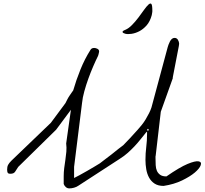

<svg xmlns="http://www.w3.org/2000/svg" viewBox="-20 -1043 1134 1064"><path d="M333 -66.4Q333 -88.9 335.9 -111.8Q338.9 -134.8 342.3 -157.2Q345.7 -179.7 347.7 -202.6Q349.6 -225.6 346.7 -248L373 -434.6L291 -324.2L81.1 -118.2Q71.3 -103.5 64 -91.8Q56.6 -80.1 38.1 -80.1Q25.4 -80.1 22.5 -85.9Q19.5 -91.8 19.5 -103.5Q19.5 -119.1 24.9 -129.4Q30.3 -139.6 43 -152.3L261.7 -362.3L342.8 -471.7Q346.7 -479.5 352.1 -490.2Q357.4 -501 364.3 -511.2Q371.1 -521.5 377 -529.8Q382.8 -538.1 385.7 -542Q402.3 -599.6 425.8 -657.7Q449.2 -715.8 481.4 -766.6Q487.3 -777.3 502 -777.3Q510.7 -777.3 520 -772.5Q529.3 -767.6 529.3 -757.8Q529.3 -756.8 528.8 -754.9Q528.3 -752.9 528.3 -752Q528.3 -751 526.4 -743.2Q524.4 -735.4 523.4 -733.4Q510.7 -708 496.6 -675.3Q482.4 -642.6 469.7 -607.4Q457 -572.3 447.3 -537.1Q437.5 -502 434.6 -471.7L390.6 -118.2V-56.6Q399.4 -60.5 419.9 -71.8Q440.4 -83 463.4 -96.2Q486.3 -109.4 505.9 -121.1Q525.4 -132.8 533.2 -137.7Q540 -143.6 558.6 -157.2Q577.1 -170.9 597.7 -187Q618.2 -203.1 636.2 -217.8Q654.3 -232.4 663.1 -238.3Q665 -241.2 675.8 -251.5Q686.5 -261.7 699.2 -275.9Q711.9 -290 724.1 -303.2Q736.3 -316.4 743.2 -324.2Q753.9 -335.9 765.6 -350.6Q777.3 -365.2 787.6 -382.3Q797.9 -399.4 806.2 -416Q814.5 -432.6 819.3 -447.3L909.2 -781.2Q910.2 -786.1 913.6 -794.9Q917 -803.7 921.4 -812.5Q925.8 -821.3 932.1 -827.1Q938.5 -833 947.3 -833Q960 -833 966.3 -821.8Q972.7 -810.5 972.7 -800.8Q972.7 -797.9 971.7 -792.5Q970.7 -787.1 970.7 -786.1L937.5 -614.3V-609.4L871.1 -423.8L842.8 -180.7Q841.8 -178.7 841.8 -175.8V-167Q841.8 -146.5 842.8 -127.9Q843.8 -109.4 849.6 -96.2Q855.5 -83 867.7 -74.2Q879.9 -65.4 902.3 -65.4Q975.6 -116.2 1019 -134.3Q1062.5 -152.3 1080.6 -148.9Q1098.6 -145.5 1092.3 -127.4Q1085.9 -109.4 1059.6 -86.9Q1033.2 -64.5 988.8 -43Q944.3 -21.5 886.7 -12.7Q856.4 -12.7 836.9 -25.4Q817.4 -38.1 806.2 -58.6Q794.9 -79.1 790.5 -105Q786.1 -130.9 786.1 -157.2Q786.1 -193.4 790.5 -228.5Q794.9 -263.7 794.9 -299.8V-313.5Q794.9 -313.5 793 -312Q791 -310.5 790 -309.6Q772.5 -288.1 757.3 -269Q742.2 -250 725.1 -231.9Q708 -213.9 688.5 -196.3Q668.9 -178.7 642.6 -162.1L414.1 -13.7Q404.3 -6.8 390.6 -2.9Q377 1 364.3 1Q353.5 1 345.2 -5.9Q336.9 -12.7 333 -23.4ZM799.8 -329.1Q795.9 -329.1 795.9 -323.7Q795.9 -318.4 799.8 -318.4Q803.7 -318.4 803.7 -323.7Q803.7 -329.1 799.8 -329.1ZM824.2 -984.4Q824.2 -983.4 824.2 -979.5Q824.2 -975.6 823.2 -971.7Q822.3 -967.8 821.8 -964.4Q821.3 -960.9 821.3 -960Q811.5 -923.8 792.5 -902.3Q773.4 -880.9 751.5 -869.6Q729.5 -858.4 708.5 -855.5Q687.5 -852.5 674.3 -856Q661.1 -859.4 659.2 -865.2Q657.2 -871.1 674.8 -877.9Q693.4 -885.7 711.9 -904.8Q730.5 -923.8 747.1 -945.8Q763.7 -967.8 777.8 -987.8Q792 -1007.8 802.7 -1017.6Q813.5 -1027.3 818.8 -1021Q824.2 -1014.6 824.2 -984.4Z"/></svg>

Font: Cedarville Cursive
Style: Regular
Weight: 400
Designer: Kimberly Geswein
Foundry: Kimberly Geswein
Version: Version 1.001 2010